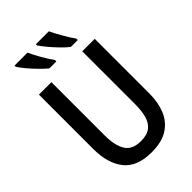

<svg xmlns="http://www.w3.org/2000/svg" viewBox="-277 -1042 1153 1153"><g transform="rotate(-45 300.0 -465.5)"><path d="M298 10Q174 10 118.5 -60.5Q63 -131 63 -251V-714H169V-262Q169 -177 197.5 -130Q226 -83 300 -83Q352 -83 380.5 -105.5Q409 -128 420 -168.5Q431 -209 431 -263V-714H537V-250Q537 -174 513 -115.5Q489 -57 436.5 -23.5Q384 10 298 10ZM401 -781Q378 -799 350.5 -827.5Q323 -856 299 -885Q275 -914 264 -931V-941H374Q390 -907 414.5 -864.5Q439 -822 460 -793V-781ZM219 -781Q197 -799 169 -827.5Q141 -856 117 -885Q93 -914 83 -931V-941H193Q208 -907 232.5 -864.5Q257 -822 278 -793V-781Z"/></g></svg>

Font: Noto Sans Mono Medium
Style: Regular
Weight: 500
Designer: Monotype Design Team
Foundry: Monotype Imaging Inc.
Version: Version 2.014